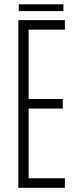

<svg xmlns="http://www.w3.org/2000/svg" viewBox="-20 -896 362 916"><path d="M67.5 0V-800H289.5V-754.5H116.5V-423.5H279.5V-378H116.5V-45.5H289.5V0ZM69.5 -875.5H282.5V-843H69.5Z"/></svg>

Font: Big Shoulders Text ExtraLight
Style: Regular
Weight: 250
Version: Version 2.002